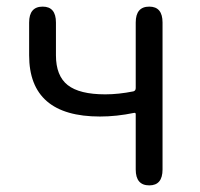

<svg xmlns="http://www.w3.org/2000/svg" viewBox="-20 -560 605 580"><path d="M431 0Q390 0 390 -48V-215Q390 -220 385 -219Q332 -208 282 -208Q68 -208 68 -393V-492Q68 -540 109 -540Q149 -540 149 -492V-393Q149 -331 184.5 -303Q220 -275 298 -275Q338 -275 383 -284Q390 -286 390 -294V-492Q390 -540 431 -540Q471 -540 471 -492V-48Q471 0 431 0Z"/></svg>

Font: Resource Han Rounded KR Normal
Style: Regular
Weight: 350
Designer: Cyano Hao (round all glyphs); Ryoko NISHIZUKA 西塚涼子 (kana, bopomofo & ideographs); Paul D. Hunt (Latin, Greek & Cyrillic)
Foundry: Cyano Hao
Version: 0.990